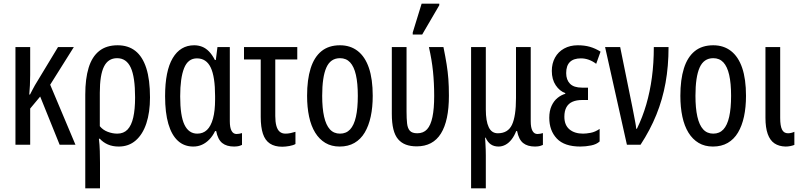

<svg xmlns="http://www.w3.org/2000/svg" viewBox="-20 -796 4403 1056"><path d="M386 -537 256 -330 395 0H308L201 -265L146 -199V0H65V-537H146V-383Q146 -353 144.5 -326.5Q143 -300 141 -276H145Q152 -290 159 -303Q166 -316 172 -327L299 -537Z M449 240V-276Q449 -363 467.5 -423.5Q486 -484 525.5 -515.5Q565 -547 627 -547Q685 -547 724.5 -516Q764 -485 784.5 -421.5Q805 -358 805 -260Q805 -178 785 -117.5Q765 -57 726.5 -23.5Q688 10 633 10Q599 10 573 -1.5Q547 -13 529 -33H524Q528 1 529 35Q530 69 530 98V240ZM625 -61Q660 -61 681.5 -83.5Q703 -106 713 -150.5Q723 -195 723 -260Q723 -373 699 -424.5Q675 -476 624 -476Q575 -476 552 -430Q529 -384 529 -286V-102Q546 -81 572.5 -71Q599 -61 625 -61Z M1043 10Q993 10 958.5 -21.5Q924 -53 906 -114.5Q888 -176 888 -267Q888 -406 930 -476.5Q972 -547 1048 -547Q1071 -547 1091.5 -539Q1112 -531 1129.5 -513Q1147 -495 1162 -466H1167L1176 -537H1244V-129Q1244 -94 1253.5 -76.5Q1263 -59 1281 -59Q1289 -59 1296.5 -60.5Q1304 -62 1311 -64V1Q1307 3 1299.5 5.5Q1292 8 1283.5 9Q1275 10 1268 10Q1226 10 1202 -9.5Q1178 -29 1169 -75H1163Q1150 -48 1131.5 -29Q1113 -10 1091 0Q1069 10 1043 10ZM1065 -61Q1097 -61 1118.5 -81.5Q1140 -102 1151.5 -144Q1163 -186 1163 -249V-267Q1163 -374 1139 -424.5Q1115 -475 1063 -475Q1014 -475 992.5 -421Q971 -367 971 -266Q971 -159 994.5 -110Q1018 -61 1065 -61Z M1532 11Q1491 11 1464.5 -6.5Q1438 -24 1426 -60.5Q1414 -97 1414 -153V-469H1322V-537H1615V-469H1494V-158Q1494 -126 1500 -104Q1506 -82 1518.5 -71.5Q1531 -61 1550 -61Q1564 -61 1578 -64Q1592 -67 1605 -71V-4Q1594 3 1572 7Q1550 11 1532 11Z M2030 -269Q2030 -206 2019 -155Q2008 -104 1986 -67Q1964 -30 1929.5 -10Q1895 10 1848 10Q1803 10 1769.5 -10Q1736 -30 1713.5 -66.5Q1691 -103 1680 -154.5Q1669 -206 1669 -269Q1669 -358 1688.5 -420Q1708 -482 1748 -514.5Q1788 -547 1850 -547Q1907 -547 1947.5 -515.5Q1988 -484 2009 -422.5Q2030 -361 2030 -269ZM1752 -269Q1752 -201 1762.5 -154.5Q1773 -108 1794.5 -84.5Q1816 -61 1850 -61Q1884 -61 1905.5 -84Q1927 -107 1937.5 -153.5Q1948 -200 1948 -269Q1948 -338 1937.5 -384Q1927 -430 1905.5 -453Q1884 -476 1850 -476Q1798 -476 1775 -424.5Q1752 -373 1752 -269Z M2272 9Q2238 9 2212.5 -0.5Q2187 -10 2169.5 -30.5Q2152 -51 2143.5 -85.5Q2135 -120 2135 -170V-537H2216V-182Q2216 -144 2219 -117Q2222 -90 2234.5 -76.5Q2247 -63 2275 -63Q2309 -63 2329 -85Q2349 -107 2358.5 -152.5Q2368 -198 2368 -268Q2368 -339 2361.5 -403Q2355 -467 2339 -537H2419Q2430 -483 2436.5 -442Q2443 -401 2446 -361.5Q2449 -322 2449 -269Q2449 -132 2405 -61.5Q2361 9 2272 9ZM2250 -606V-617L2299 -776H2396V-767L2302 -606Z M2571 240V-537H2652V-194Q2652 -130 2668 -96.5Q2684 -63 2718 -63Q2774 -63 2796 -110Q2818 -157 2818 -257V-537H2899V-129Q2899 -94 2908.5 -76.5Q2918 -59 2936 -59Q2944 -59 2951.5 -60.5Q2959 -62 2966 -64V1Q2962 3 2954.5 5.5Q2947 8 2938.5 9Q2930 10 2923 10Q2881 10 2857 -9.5Q2833 -29 2824 -75H2819Q2809 -49 2794 -29.5Q2779 -10 2760.5 0Q2742 10 2722 10Q2697 10 2679.5 -2Q2662 -14 2651 -39H2648Q2649 -21 2650 -4Q2651 13 2651.5 28.5Q2652 44 2652 58V240Z M3172 10Q3084 10 3042.5 -34Q3001 -78 3001 -148Q3001 -186 3013.5 -213.5Q3026 -241 3046.5 -257.5Q3067 -274 3089 -280V-284Q3058 -295 3036.5 -327Q3015 -359 3015 -406Q3015 -447 3032.5 -479Q3050 -511 3082.5 -529Q3115 -547 3158 -547Q3195 -547 3224.5 -538.5Q3254 -530 3283 -512L3259 -445Q3239 -460 3218 -467.5Q3197 -475 3175 -475Q3135 -475 3114.5 -455Q3094 -435 3094 -394Q3094 -357 3115 -335.5Q3136 -314 3181 -314H3214V-246H3182Q3151 -246 3129 -236.5Q3107 -227 3095.5 -206.5Q3084 -186 3084 -154Q3084 -108 3112 -84.5Q3140 -61 3187 -61Q3204 -61 3228.5 -65.5Q3253 -70 3278 -87V-18Q3261 -2 3231 4Q3201 10 3172 10Z M3428 0 3308 -537H3391L3458 -207Q3463 -182 3467 -160.5Q3471 -139 3474.5 -121Q3478 -103 3479 -88H3483Q3514 -151 3534.5 -221.5Q3555 -292 3565.5 -370.5Q3576 -449 3576 -537H3657Q3657 -432 3640.5 -340.5Q3624 -249 3590 -165Q3556 -81 3503 0Z M4083 -269Q4083 -206 4072 -155Q4061 -104 4039 -67Q4017 -30 3982.5 -10Q3948 10 3901 10Q3856 10 3822.5 -10Q3789 -30 3766.5 -66.5Q3744 -103 3733 -154.5Q3722 -206 3722 -269Q3722 -358 3741.5 -420Q3761 -482 3801 -514.5Q3841 -547 3903 -547Q3960 -547 4000.5 -515.5Q4041 -484 4062 -422.5Q4083 -361 4083 -269ZM3805 -269Q3805 -201 3815.5 -154.5Q3826 -108 3847.5 -84.5Q3869 -61 3903 -61Q3937 -61 3958.5 -84Q3980 -107 3990.5 -153.5Q4001 -200 4001 -269Q4001 -338 3990.5 -384Q3980 -430 3958.5 -453Q3937 -476 3903 -476Q3851 -476 3828 -424.5Q3805 -373 3805 -269Z M4300 10Q4264 9 4239.5 -7.5Q4215 -24 4202.5 -59Q4190 -94 4190 -148V-537H4271V-147Q4271 -104 4281 -83.5Q4291 -63 4314 -63Q4322 -63 4331 -65Q4340 -67 4349 -71V1Q4339 5 4326.5 7.5Q4314 10 4300 10Z"/></svg>

Font: Noto Sans ExtraCondensed
Style: Regular
Weight: 400
Width: 2
Designer: Monotype Design Team
Foundry: Monotype Imaging Inc.
Version: Version 2.013